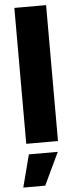

<svg xmlns="http://www.w3.org/2000/svg" viewBox="-62 -739 395 995"><g transform="rotate(-5 135.5 -241.0)"><path d="M217.8 0H52.7V-707H217.8ZM61.5 55.7H211.9L131.8 224.6H17.6Z"/></g></svg>

Font: Pretendard JP ExtraBold
Style: Regular
Weight: 800
Designer: Base glyphs from Inter by Rasmus Andersson; Hangeul glyphs from Noto Sans CJK(Source Han Sans) by Jang Soo-young and Kan
Foundry: Kil Hyung-jin
Version: Version 1.309